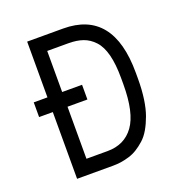

<svg xmlns="http://www.w3.org/2000/svg" viewBox="-125 -792 849 899"><g transform="rotate(-20 300.0 -342.0)"><path d="M535.6 -372.6V-341.8Q535.6 -288.1 529.1 -242.7Q522.5 -197.3 510.5 -164.3Q498.5 -131.3 483.2 -104.7Q467.8 -78.1 448.2 -60.5Q428.7 -43 408.9 -30.8Q389.2 -18.6 366.9 -12Q344.7 -5.4 325.7 -2.7Q306.6 0 286.1 0H107.4V-332.5H39.1V-405.8H107.4V-683.6H286.1Q535.6 -683.6 535.6 -372.6ZM286.1 -610.4H180.7V-405.8H279.8V-332.5H180.7V-73.2H286.1Q370.6 -73.2 416.5 -136.5Q462.4 -199.7 462.4 -341.8V-372.6Q462.4 -441.9 450.2 -489.3Q438 -536.6 413.6 -562.7Q389.2 -588.9 358.6 -599.6Q328.1 -610.4 286.1 -610.4Z"/></g></svg>

Font: Anka/Coder
Style: Regular
Weight: 400
Monospace: yes
Version: Version 001.100